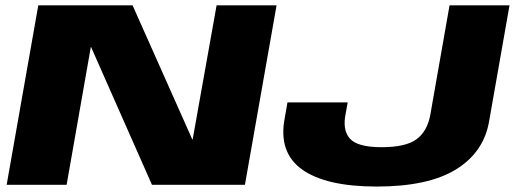

<svg xmlns="http://www.w3.org/2000/svg" viewBox="-20 -695 1953 722"><path d="M5 0H230.5L321.5 -518H322.5L551.5 0H901L1020 -675H794.5L704.5 -171H703L478.5 -675H124ZM1396.5 6.5Q1589.5 6.5 1694 -57.5Q1798.5 -121.5 1819 -237.5L1896 -675H1670.5L1598 -262.5Q1586.5 -201 1546 -171.2Q1505.5 -141.5 1415 -141.5Q1324 -141.5 1295.5 -174Q1267 -206.5 1280 -268.5L1287.5 -310H1061L1051 -252.5Q1025.5 -123 1115.2 -58.2Q1205 6.5 1396.5 6.5Z"/></svg>

Font: Anybody Expanded ExtraBold
Style: Italic
Weight: 800
Width: 7
Italic angle: -10°
Version: Version 1.113;gftools[0.9.25]